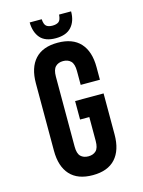

<svg xmlns="http://www.w3.org/2000/svg" viewBox="-127 -922 746 1003"><g transform="rotate(-15 246.0 -420.0)"><path d="M258 -390H412V-168Q412 -83 370.5 -37.5Q329 8 248 8Q167 8 125.5 -37.5Q84 -83 84 -168V-532Q84 -617 125.5 -662.5Q167 -708 248 -708Q329 -708 370.5 -662.5Q412 -617 412 -532V-464H308V-539Q308 -577 292.5 -592.5Q277 -608 251 -608Q225 -608 209.5 -592.5Q194 -577 194 -539V-161Q194 -123 209.5 -108Q225 -93 251 -93Q277 -93 292.5 -108Q308 -123 308 -161V-290H258ZM359 -848Q359 -795 331 -764Q303 -733 246 -733Q189 -733 162.5 -764Q136 -795 135 -848H200Q202 -819 213.5 -810Q225 -801 246 -801Q268 -801 280 -810Q292 -819 294 -848Z"/></g></svg>

Font: Bebas Neue Bold
Style: Regular
Weight: 700
Designer: Ryoichi Tsunekawa & LGV (GE)
Foundry: Free Software Foundation, Inc.
Version: Version 1.003 August 13, 2016